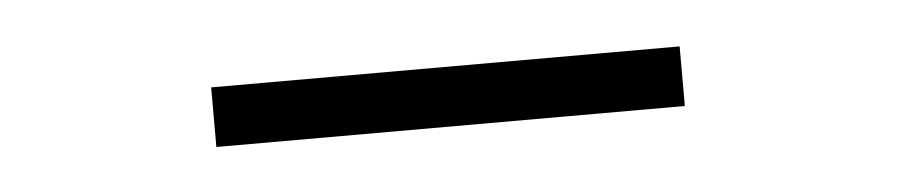

<svg xmlns="http://www.w3.org/2000/svg" viewBox="-22 -681 645 138"><g transform="rotate(-5 300.0 -611.5)"><path d="M131 -633H469V-590H131Z"/></g></svg>

Font: Urbanist ExtraLight
Style: Regular
Weight: 200
Designer: Corey Hu
Foundry: Corey Hu
Version: Version 1.330; ttfautohint (v1.8.4.7-5d5b)